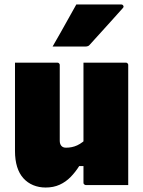

<svg xmlns="http://www.w3.org/2000/svg" viewBox="-20 -827 640 858"><path d="M236 -547Q240 -547 242 -545.5Q244 -544 245.5 -542Q247 -540 247 -536Q247 -494 247 -450.5Q247 -407 247 -364.5Q247 -322 247 -280Q247 -238 247 -198Q247 -184 254 -175.5Q261 -167 275 -167Q288 -167 300.5 -169.5Q313 -172 325 -177.5Q337 -183 349.5 -192.5Q362 -202 375 -215V-85H334Q317 -58 295.5 -36Q274 -14 246.5 -1.5Q219 11 184 11Q154 11 128.5 0.5Q103 -10 84.5 -30.5Q66 -51 56.5 -81.5Q47 -112 47 -152Q47 -188 47 -227Q47 -266 47 -306Q47 -346 47 -387Q47 -427 47 -467.5Q47 -508 47 -547Q94 -547 141.5 -547Q189 -547 236 -547ZM542 -547Q546 -547 548 -545.5Q550 -544 551.5 -542Q553 -540 553 -536Q553 -463 553 -390.5Q553 -318 553 -244.5Q553 -171 553 -98Q553 -80 553 -63Q553 -46 553 -30Q553 -14 553 0Q526 0 490.5 0Q455 0 421.5 0Q388 0 364 0Q361 0 358.5 -1.5Q356 -3 354.5 -5Q353 -7 353 -11Q353 -100 353 -189.5Q353 -279 353 -368.5Q353 -458 353 -547Q379 -547 413.5 -547Q448 -547 482.5 -547Q517 -547 542 -547ZM321 -807Q374 -807 422.5 -807Q471 -807 522 -807Q528 -807 531 -801.5Q534 -796 529 -791Q504 -763 481 -737.5Q458 -712 434 -685.5Q410 -659 380 -626Q378 -623 373 -621Q368 -619 361 -619Q325 -619 286.5 -619Q248 -619 215 -619Q233 -650 250.5 -681Q268 -712 285.5 -743.5Q303 -775 321 -807Z"/></svg>

Font: Recursive Monospace Black
Style: Regular
Weight: 900
Version: Version 1.047